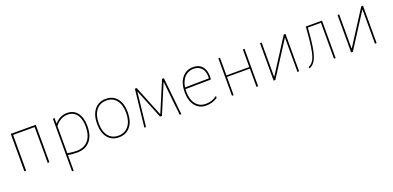

<svg xmlns="http://www.w3.org/2000/svg" viewBox="-1 -1225 4458 2179"><g transform="rotate(-20 2228.0 -136.0)"><path d="M101 0V-452H403V0H382L383 -138L382 -432H122V0Z M629 -453V-386H632Q694 -457 780 -457Q860 -457 904.5 -399.5Q949 -342 949 -238Q949 -122 893.5 -58.5Q838 5 737 5Q673 5 629 -5V185H609V-449ZM780 -437Q693 -437 629 -354V-26Q690 -15 737 -15Q829 -15 879 -73.5Q929 -132 929 -238Q929 -333 890 -385Q851 -437 780 -437Z M1250 -457Q1335 -457 1384 -396.5Q1433 -336 1433 -230Q1433 -121 1382.5 -58Q1332 5 1243 5Q1158 5 1109 -55.5Q1060 -116 1060 -222Q1060 -331 1110.5 -394Q1161 -457 1250 -457ZM1250 -437Q1171 -437 1125.5 -380Q1080 -323 1080 -222Q1080 -125 1123.5 -70Q1167 -15 1243 -15Q1322 -15 1367.5 -72Q1413 -129 1413 -230Q1413 -327 1369.5 -382Q1326 -437 1250 -437Z M1550 0 1600 -452H1622L1651 -380L1770 -86H1774L1901 -387L1928 -452H1950L1997 0H1977L1961 -145L1934 -409H1931L1783 -57H1760L1618 -409H1615L1587 -156L1570 0Z M2297 5Q2214 5 2165.5 -56Q2117 -117 2117 -221Q2117 -329 2167.5 -393Q2218 -457 2303 -457Q2379 -457 2417.5 -405Q2456 -353 2448 -262L2442 -255L2138 -251Q2137 -242 2137 -221Q2137 -126 2180.5 -70.5Q2224 -15 2299 -15Q2378 -15 2432 -58L2438 -56L2435 -36Q2373 5 2297 5ZM2302 -437Q2237 -437 2194 -392.5Q2151 -348 2140 -271L2429 -275L2430 -296Q2430 -362 2395.5 -399.5Q2361 -437 2302 -437Z M2608 0V-452H2628V-239H2904V-452H2924V0H2904V-220H2628V0Z M3111 0V-451L3131 -453V-42H3135L3398 -452H3419V0H3399V-410H3395L3132 0Z M3542 9 3536 -8Q3593 -31 3618 -108Q3643 -185 3659 -387L3664 -452H3860V0H3840V-433H3682L3678 -384Q3663 -186 3635 -103Q3607 -20 3551 5Z M4047 0V-451L4067 -453V-42H4071L4334 -452H4355V0H4335V-410H4331L4068 0Z"/></g></svg>

Font: Alegreya Sans Thin
Style: Regular
Weight: 100
Designer: Juan Pablo del Peral
Foundry: Huerta Tipografica
Version: Version 2.007